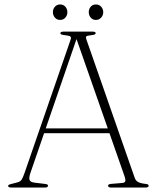

<svg xmlns="http://www.w3.org/2000/svg" viewBox="-20 -842 704 862"><path d="M169.5 -265.5H472.5L477.5 -244H162.5ZM195.5 -8Q195.5 -4.5 192.2 -2.2Q189 0 182 0H31Q23.5 0 20 -2Q16.5 -4 16.5 -7.5Q16.5 -10.5 19.5 -12.2Q22.5 -14 32.5 -16.5L57.5 -23Q70.5 -26.5 76.2 -34.2Q82 -42 89.5 -63.5L296.5 -662.5Q300.5 -673 296.8 -677.2Q293 -681.5 275.5 -683.5Q261.5 -685 256.2 -687Q251 -689 251 -693Q251 -696.5 254.8 -698.2Q258.5 -700 265 -700H396Q403 -700 406.2 -698.2Q409.5 -696.5 409.5 -693.5Q409.5 -689.5 405 -687.2Q400.5 -685 386 -683.5Q370.5 -682 367.5 -678.5Q364.5 -675 367.5 -666L584.5 -44.5Q588.5 -32 598.5 -25.8Q608.5 -19.5 629 -17Q640 -16 643.8 -14Q647.5 -12 647.5 -8Q647.5 -4.5 643.8 -2.2Q640 0 633 0H478.5Q472.5 0 468.8 -2.2Q465 -4.5 465 -8Q465 -11.5 468.5 -13.8Q472 -16 480 -16.5L528 -20.5Q540.5 -21.5 542.5 -28.5Q544.5 -35.5 539 -51L318.5 -681L329 -682.5L116 -64Q111.5 -50.5 111.5 -41.8Q111.5 -33 117.2 -28.2Q123 -23.5 134.5 -22L180.5 -16.5Q189 -15.5 192.2 -13.8Q195.5 -12 195.5 -8ZM250 -752.5Q235.5 -752.5 226.5 -763Q217.5 -773.5 217.5 -787.5Q217.5 -801.5 226.5 -811.8Q235.5 -822 250 -822Q264.5 -822 273.5 -811.8Q282.5 -801.5 282.5 -787Q282.5 -773.5 273.5 -763Q264.5 -752.5 250 -752.5ZM410.5 -752.5Q396 -752.5 387.2 -763Q378.5 -773.5 378.5 -787.5Q378.5 -801.5 387.2 -811.8Q396 -822 410.5 -822Q425 -822 434.2 -811.8Q443.5 -801.5 443.5 -787Q443.5 -773.5 434.2 -763Q425 -752.5 410.5 -752.5Z"/></svg>

Font: Fraunces Thin
Style: Regular
Weight: 250
Version: Version 1.000;[b76b70a41]